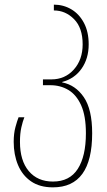

<svg xmlns="http://www.w3.org/2000/svg" viewBox="-20 -557 461 827"><path d="M208 250Q151 250 113.5 224Q76 198 57.5 153.5Q39 109 39 54Q39 18 46.5 -9.5Q54 -37 60 -52H85Q78 -35 72 -8.5Q66 18 66 54Q66 135 104 180Q142 225 208 225Q280 225 315 170.5Q350 116 350 17Q350 -58 329.5 -103.5Q309 -149 274.5 -169.5Q240 -190 197 -190H165V-215H201Q260 -215 298 -257.5Q336 -300 336 -366Q336 -437 299 -474.5Q262 -512 212 -512V-537Q253 -537 287 -517Q321 -497 341.5 -458.5Q362 -420 362 -366Q362 -305 331.5 -261.5Q301 -218 248 -204V-202Q305 -191 341 -138.5Q377 -86 377 17Q377 250 208 250Z"/></svg>

Font: Noto Sans Georgian Condensed Thin
Style: Regular
Weight: 100
Width: 3
Designer: Monotype Design Team, Akaki Razmadze
Foundry: Google LLC
Version: Version 2.005; ttfautohint (v1.8.4.7-5d5b)